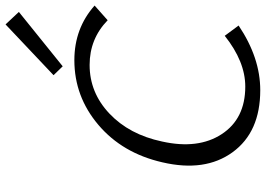

<svg xmlns="http://www.w3.org/2000/svg" viewBox="-153 -799 958 692"><g transform="rotate(-90 326.0 -453.0)"><path d="M433 -706 401 -739 584 -912 629 -864ZM347 6Q196 6 123.5 -93.5Q51 -193 87 -347Q120 -491 222 -577.5Q324 -664 455 -664Q570 -664 652 -591L599 -544Q532 -609 438 -609Q338 -609 262.5 -537.5Q187 -466 162 -348Q133 -218 188.5 -133Q244 -48 360 -48Q450 -48 543 -122L580 -72Q464 6 347 6Z"/></g></svg>

Font: EauTestInfant
Style: Italic
Weight: 400
Italic angle: -12°
Designer: Christian Thalmann (Catharsis Fonts)
Version: Version 0.001;PS 000.001;hotconv 1.0.88;makeotf.lib2.5.64775